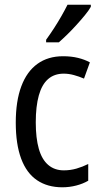

<svg xmlns="http://www.w3.org/2000/svg" viewBox="-20 -786 427 816"><path d="M245 10Q182 10 137.5 -20Q93 -50 70 -111.5Q47 -173 47 -265Q47 -356 70.5 -419Q94 -482 139 -514.5Q184 -547 248 -547Q283 -547 311.5 -540Q340 -533 362 -521L337 -452Q316 -461 294 -467Q272 -473 251 -473Q211 -473 184.5 -450Q158 -427 145 -380.5Q132 -334 132 -266Q132 -199 145 -153.5Q158 -108 185 -85Q212 -62 251 -62Q279 -62 305 -69.5Q331 -77 355 -89V-18Q333 -5 304 2.5Q275 10 245 10ZM366 -757Q357 -741 340.5 -721Q324 -701 304.5 -679.5Q285 -658 265.5 -639Q246 -620 230 -606H176V-617Q194 -642 210.5 -667.5Q227 -693 241.5 -718.5Q256 -744 267 -766H366Z"/></svg>

Font: Noto Sans Khmer Condensed
Style: Regular
Weight: 400
Width: 3
Designer: Danh Hong and the Monotype Design Team
Foundry: Monotype Imaging Inc.
Version: Version 2.004